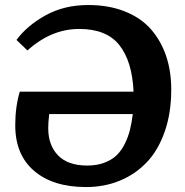

<svg xmlns="http://www.w3.org/2000/svg" viewBox="-20 -734 741 768"><path d="M324.2 14.2Q192.4 14.2 116.7 -50.3Q41 -114.7 41 -232.9Q41 -307.1 59.1 -367.2H514.2Q508.8 -488.8 457.5 -553.5Q406.2 -618.2 296.9 -618.2Q185.1 -618.2 89.8 -532.2L45.9 -574.2Q88.9 -632.3 163.1 -673.1Q237.3 -713.9 333 -713.9Q415.5 -713.9 479.7 -688.2Q543.9 -662.6 584 -616.7Q624 -570.8 644.5 -510Q665 -449.2 665 -376Q665 -282.2 638.9 -207.5Q612.8 -132.8 566.9 -84.7Q521 -36.6 459 -11.2Q397 14.2 324.2 14.2ZM329.1 -71.8Q367.2 -71.8 397 -83Q426.8 -94.2 446 -112.5Q465.3 -130.9 479 -158.4Q492.7 -186 499.8 -214.4Q506.8 -242.7 511.2 -277.8H176.8Q172.9 -243.7 172.9 -221.2Q172.9 -153.3 212.2 -112.5Q251.5 -71.8 329.1 -71.8Z"/></svg>

Font: Literata Book
Style: Bold
Weight: 700
Designer: Latin by Veronika Burian and Jose Scaglione. Greek by Irene Vlachou. Cyrillic by Vera Evstafieva
Foundry: TypeTogether
Version: Version 2.003;PS 002.003;hotconv 1.0.88;makeotf.lib2.5.64775